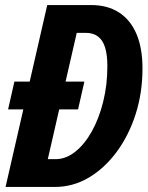

<svg xmlns="http://www.w3.org/2000/svg" viewBox="-20 -740 584 760"><path d="M12 -307 37 -417H314L289 -307ZM78 0 107 -110H200Q241 -110 278 -139.5Q315 -169 343.5 -220Q372 -271 388.5 -337.5Q405 -404 405 -478Q405 -523 396 -552Q387 -581 368 -595.5Q349 -610 319 -610H238L240 -720H341Q405 -720 450.5 -691Q496 -662 520 -606Q544 -550 544 -469Q544 -373 517 -288.5Q490 -204 442 -139Q394 -74 331.5 -37Q269 0 197 0ZM2 0 167 -720H309L144 0Z"/></svg>

Font: Instrument Sans Condensed
Style: Bold Italic
Weight: 700
Width: 3
Italic angle: -13°
Designer: Rodrigo Fuenzalida
Foundry: fragTYPE
Version: Version 1.000;gftools[0.9.28]